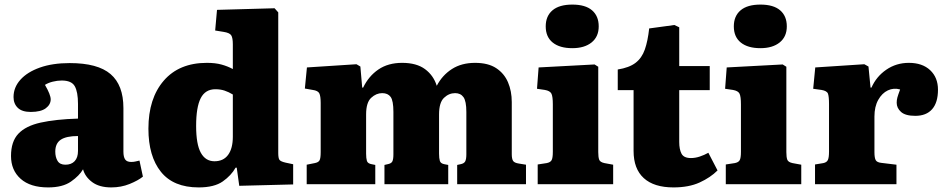

<svg xmlns="http://www.w3.org/2000/svg" viewBox="-20 -803 4119 837"><path d="M190 14Q112 14 70 -23.5Q28 -61 28 -123Q28 -186 60 -220Q92 -254 157 -268.5Q222 -283 320 -286V-350Q320 -402 306 -427Q292 -452 249 -452Q230 -452 210 -447Q190 -442 176 -433Q201 -390 201 -370Q201 -347 179.5 -331Q158 -315 114 -315Q76 -315 57.5 -333Q39 -351 39 -380Q39 -422 69 -455.5Q99 -489 154 -508.5Q209 -528 284 -528Q406 -528 462 -480Q518 -432 518 -332V-142Q518 -119 525.5 -108Q533 -97 552 -97Q562 -97 570.5 -99Q579 -101 588 -103L603 -33Q582 -16 545 -1Q508 14 465 14Q413 14 382 -9Q351 -32 342 -65Q326 -37 289.5 -11.5Q253 14 190 14ZM265 -85Q291 -85 305.5 -100.5Q320 -116 320 -145V-210Q269 -210 245 -194Q221 -178 221 -142Q221 -118 231 -101.5Q241 -85 265 -85Z M846 14Q736 14 681.5 -54Q627 -122 627 -242Q627 -374 694 -451.5Q761 -529 882 -529Q919 -529 946 -521.5Q973 -514 995 -502V-610Q995 -638 988 -649Q981 -660 955 -664L918 -670L926 -760L1177 -767L1193 -749V-136Q1193 -114 1198 -106.5Q1203 -99 1225 -94L1258 -87V1L1023 7L1012 -72H1007Q988 -38 951 -12Q914 14 846 14ZM915 -100Q954 -100 974.5 -128Q995 -156 995 -207V-391Q977 -402 959 -408Q941 -414 919 -414Q875 -414 855 -375Q835 -336 835 -254Q835 -174 855.5 -137Q876 -100 915 -100Z M1317 0V-85L1352 -92Q1368 -95 1373 -104Q1378 -113 1378 -140V-354Q1378 -384 1372 -396Q1366 -408 1343 -411L1309 -417L1318 -509L1534 -523L1551 -513L1559 -421H1563Q1587 -471 1629.5 -500Q1672 -529 1733 -529Q1796 -529 1833 -501.5Q1870 -474 1884 -429Q1908 -475 1950 -502Q1992 -529 2051 -529Q2108 -529 2143 -506Q2178 -483 2194.5 -444.5Q2211 -406 2211 -358V-131Q2211 -111 2216.5 -102Q2222 -93 2242 -90L2273 -85V0H1973V-84L1987 -87Q2003 -90 2008 -99.5Q2013 -109 2013 -130V-315Q2013 -362 2000.5 -379.5Q1988 -397 1964 -397Q1937 -397 1915.5 -376.5Q1894 -356 1894 -304V-133Q1894 -113 1897.5 -101.5Q1901 -90 1918 -87L1934 -84V0H1656V-84L1669 -87Q1686 -90 1690.5 -99.5Q1695 -109 1695 -130V-315Q1695 -364 1683 -380.5Q1671 -397 1646 -397Q1620 -397 1598 -376.5Q1576 -356 1576 -304V-133Q1576 -113 1579.5 -101.5Q1583 -90 1601 -87L1616 -84V0Z M2475 -593Q2420 -593 2389.5 -617.5Q2359 -642 2359 -688Q2359 -733 2388.5 -758Q2418 -783 2475 -783Q2532 -783 2561 -758Q2590 -733 2590 -688Q2590 -643 2559 -618Q2528 -593 2475 -593ZM2324 0V-86L2363 -92Q2379 -95 2384.5 -104.5Q2390 -114 2390 -141V-348Q2390 -382 2384 -394.5Q2378 -407 2355 -411L2321 -416L2328 -509L2572 -522L2588 -512V-140Q2588 -118 2592 -107Q2596 -96 2615 -92L2653 -85V0Z M2916 14Q2831 14 2786.5 -26.5Q2742 -67 2742 -145V-410H2673V-500Q2723 -508 2750.5 -529Q2778 -550 2791 -587Q2804 -624 2810 -679L2920 -694L2941 -684V-515H3074V-410H2941V-184Q2941 -152 2951 -133Q2961 -114 2992 -114Q3011 -114 3030.5 -120.5Q3050 -127 3068 -137L3108 -60Q3077 -29 3030 -7.5Q2983 14 2916 14Z M3295 -593Q3240 -593 3209.5 -617.5Q3179 -642 3179 -688Q3179 -733 3208.5 -758Q3238 -783 3295 -783Q3352 -783 3381 -758Q3410 -733 3410 -688Q3410 -643 3379 -618Q3348 -593 3295 -593ZM3144 0V-86L3183 -92Q3199 -95 3204.5 -104.5Q3210 -114 3210 -141V-348Q3210 -382 3204 -394.5Q3198 -407 3175 -411L3141 -416L3148 -509L3392 -522L3408 -512V-140Q3408 -118 3412 -107Q3416 -96 3435 -92L3473 -85V0Z M3533 0V-86L3569 -92Q3584 -95 3589 -105.5Q3594 -116 3594 -142V-349Q3594 -382 3589.5 -394.5Q3585 -407 3561 -411L3525 -416L3534 -509L3748 -523L3766 -513L3775 -421H3779Q3800 -469 3843.5 -499Q3887 -529 3942 -529Q4001 -529 4035 -497Q4069 -465 4069 -412Q4069 -356 4043.5 -327Q4018 -298 3970 -298Q3927 -298 3908 -315Q3889 -332 3889 -355Q3889 -367 3892 -378Q3895 -389 3904 -413Q3876 -421 3850.5 -409Q3825 -397 3808.5 -367.5Q3792 -338 3792 -295V-140Q3792 -115 3797.5 -105Q3803 -95 3822 -93L3888 -85V0Z"/></svg>

Font: Literata 12pt ExtraBold
Style: Regular
Weight: 800
Designer: Latin by Veronika Burian and Jose Scaglione. Greek by Irene Vlachou. Cyrillic by Vera Evstafieva.
Foundry: TypeTogether
Version: Version 3.002